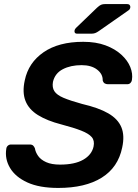

<svg xmlns="http://www.w3.org/2000/svg" viewBox="-20 -916 681 946"><path d="M267 10Q174 10 115 -17Q56 -44 29.5 -88.5Q3 -133 11 -183Q12 -192 18.5 -198Q25 -204 34 -204H126Q138 -204 143.5 -198.5Q149 -193 152 -185Q155 -166 168 -147.5Q181 -129 207.5 -117Q234 -105 276 -105Q348 -105 390 -129Q432 -153 441 -194Q447 -223 432 -240.5Q417 -258 380 -272.5Q343 -287 282 -303Q212 -321 167 -349Q122 -377 105.5 -419Q89 -461 102 -520Q120 -607 194.5 -658.5Q269 -710 390 -710Q453 -710 500 -692.5Q547 -675 578 -646.5Q609 -618 622 -585.5Q635 -553 630 -522Q629 -514 623 -507.5Q617 -501 607 -501H512Q503 -501 496 -505Q489 -509 486 -520Q487 -551 458.5 -573Q430 -595 382 -595Q328 -595 289.5 -575Q251 -555 241 -513Q236 -485 248 -466.5Q260 -448 293 -434Q326 -420 384 -404Q466 -385 513.5 -357.5Q561 -330 578 -289Q595 -248 582 -189Q562 -91 481 -40.5Q400 10 267 10ZM360 -750Q346 -750 347 -764Q348 -772 354 -778L458 -878Q470 -889 478 -892.5Q486 -896 499 -896H606Q615 -896 619 -891Q623 -886 622 -880Q621 -870 613 -865L467 -763Q457 -756 449 -753Q441 -750 429 -750Z"/></svg>

Font: Rubik Medium
Style: Italic
Weight: 500
Italic angle: -12°
Designer: Hubert and Fischer
Foundry: Hubert and Fischer
Version: Version 2.300;gftools[0.9.30]